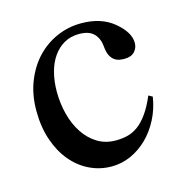

<svg xmlns="http://www.w3.org/2000/svg" viewBox="-78 -534 601 623"><g transform="rotate(-15 222.0 -222.5)"><path d="M410.6 -169.9Q404.3 -129.4 386.7 -95.5Q369.1 -61.5 344 -37.1Q318.8 -12.7 288.1 1Q257.3 14.6 224.1 14.6Q184.6 14.6 149.9 -2.2Q115.2 -19 89.4 -50Q63.5 -81.1 48.6 -125Q33.7 -168.9 33.7 -223.1Q33.7 -276.4 50.8 -320.1Q67.9 -363.8 96.9 -394.8Q126 -425.8 164.8 -442.9Q203.6 -460 247.1 -460Q314 -460 356 -425.3Q377 -408.2 388.2 -390.1Q399.4 -372.1 399.4 -353.5Q399.4 -336.4 387.9 -324.2Q376.5 -312 353.5 -312Q346.2 -312 337.4 -313.5Q328.6 -314.9 320.6 -320.6Q312.5 -326.2 306.6 -337.6Q300.8 -349.1 299.3 -369.1Q296.9 -395.5 281 -411.9Q265.1 -428.2 231.4 -428.2Q203.6 -428.2 181.6 -415.8Q159.7 -403.3 144.5 -381.6Q129.4 -359.9 121.6 -330.1Q113.8 -300.3 113.8 -265.6Q113.8 -226.1 123.3 -189.5Q132.8 -152.8 151.4 -124.8Q169.9 -96.7 196.8 -80.1Q223.6 -63.5 258.8 -63.5Q279.3 -63.5 298.1 -68.1Q316.9 -72.8 334 -85.4Q351.1 -98.1 366.9 -120.4Q382.8 -142.6 397.5 -177.2Z"/></g></svg>

Font: Doulos SIL Compact
Style: Regular
Weight: 400
Designer: Walt Agee, Victor Gaultney, Peter Martin, Debbi Hosken
Foundry: SIL International
Version: Version 4.110; 2011; Maintenance release ; LnSpcTght